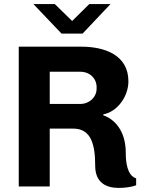

<svg xmlns="http://www.w3.org/2000/svg" viewBox="-20 -915 705 942"><path d="M144 -895 282 -750H385C430 -798 476 -847 522 -895H418L334 -812L249 -895ZM648 -6V-40C603 -54 597 -122 597 -166C597 -279 536 -333 487 -349V-354C557 -367 610 -443 610 -516C610 -646 492 -686 379 -686H72V0H224V-284H340C429 -284 447 -202 447 -102C447 -17 503 7 562 7C591 7 625 3 648 -6ZM374 -405H224V-563H374C421 -563 454 -530 454 -487V-480C454 -438 418 -405 374 -405Z"/></svg>

Font: Chivo
Style: Bold
Weight: 700
Designer: Hector Gatti
Foundry: Omnibus-Type
Version: Version 1.003;PS 001.003;hotconv 1.0.70;makeotf.lib2.5.58329